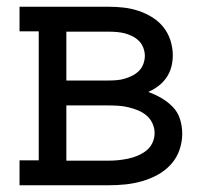

<svg xmlns="http://www.w3.org/2000/svg" viewBox="-20 -550 640 570"><path d="M38 0V-74H95V-457H38V-530H302Q325 -530 347 -527.5Q369 -525 390.5 -518Q412 -511 431.5 -499Q451 -487 465 -469.5Q479 -452 486 -430Q493 -408 493 -386Q493 -368 488.5 -351Q484 -334 474 -319.5Q464 -305 450 -294.5Q436 -284 420 -277Q440 -270 459 -259Q478 -248 493 -232.5Q508 -217 514.5 -196Q521 -175 521 -153Q521 -128 512.5 -104Q504 -80 487 -61.5Q470 -43 448 -31Q426 -19 401.5 -12Q377 -5 352 -2.5Q327 0 302 0ZM302 -311Q314 -311 326.5 -312Q339 -313 350.5 -316.5Q362 -320 373 -325.5Q384 -331 392.5 -339.5Q401 -348 405.5 -360Q410 -372 410 -384Q410 -396 405.5 -408Q401 -420 392.5 -428.5Q384 -437 373 -442.5Q362 -448 350.5 -451Q339 -454 326.5 -455Q314 -456 302 -456H177V-311ZM177 -73H302Q317 -73 331.5 -74.5Q346 -76 360.5 -79Q375 -82 389 -88Q403 -94 414.5 -103Q426 -112 432.5 -126Q439 -140 439 -155Q439 -155 439 -155Q439 -155 439 -155Q439 -170 432.5 -184Q426 -198 414.5 -207.5Q403 -217 389.5 -222.5Q376 -228 361.5 -231.5Q347 -235 332 -236Q317 -237 302 -237H177Z"/></svg>

Font: Iosevka Slab Extended
Style: Regular
Weight: 400
Width: 7
Monospace: yes
Designer: Belleve Invis
Foundry: Belleve Invis
Version: Version 11.1.1; ttfautohint (v1.8.3)